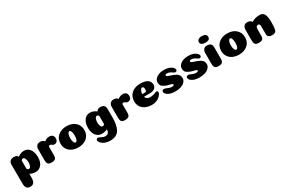

<svg xmlns="http://www.w3.org/2000/svg" viewBox="153 -2172 5746 3861"><g transform="rotate(-30 3025.5 -241.0)"><path d="M267 58Q267 139 240 173.5Q213 208 157 208Q101 208 75 176.5Q49 145 49 65L47 -357Q47 -419 77 -448Q107 -477 157 -477Q196 -477 220 -467.5Q244 -458 256 -430Q325 -484 404 -484Q484 -484 535 -417Q586 -350 586 -235Q586 -123 534 -58.5Q482 6 403 6Q327 6 267 -28ZM267 -145Q284 -117 312 -117Q339 -117 354 -153Q369 -189 369 -235Q369 -284 353 -322Q337 -360 311 -360Q284 -360 267 -331Z M882 -107Q882 -47 857 -23.5Q832 0 768 0Q709 0 688 -27.5Q667 -55 667 -118V-364Q667 -398 679 -423.5Q691 -449 714 -463Q737 -477 768 -477Q844 -477 868 -433Q926 -477 980 -477Q1085 -477 1085 -377Q1085 -337 1062 -312Q1039 -287 1002 -287Q980 -287 966.5 -296Q953 -305 941.5 -314Q930 -323 915 -323Q893 -323 882 -308Z M1442 -237Q1442 -289 1429 -328.5Q1416 -368 1391 -368Q1374 -368 1361 -348Q1348 -328 1342 -299Q1336 -270 1336 -237Q1336 -186 1350 -147.5Q1364 -109 1390 -109Q1416 -109 1429 -147Q1442 -185 1442 -237ZM1390 7Q1312 7 1249.5 -21Q1187 -49 1149.5 -105Q1112 -161 1112 -236Q1112 -350 1190 -417Q1268 -484 1390 -484Q1512 -484 1589 -417Q1666 -350 1666 -236Q1666 -123 1587.5 -58Q1509 7 1390 7Z M1932 6Q1853 6 1801 -58.5Q1749 -123 1749 -236Q1749 -350 1800 -417Q1851 -484 1931 -484Q2012 -484 2081 -428Q2107 -477 2167 -477Q2221 -477 2251.5 -453Q2282 -429 2282 -367V-184Q2282 -87 2269.5 -17.5Q2257 52 2226.5 105Q2196 158 2142.5 184Q2089 210 2011 210Q1957 210 1911 195Q1865 180 1838 158Q1811 136 1796 114Q1781 92 1781 76Q1781 57 1792 44Q1803 31 1823 31Q1835 31 1883.5 57Q1932 83 1962 83Q2064 83 2064 -22Q2006 6 1932 6ZM2068 -144 2067 -333Q2050 -361 2024 -361Q2006 -361 1992.5 -342Q1979 -323 1972.5 -295Q1966 -267 1966 -236Q1966 -189 1981 -153.5Q1996 -118 2023 -118Q2050 -118 2068 -144Z M2589 -107Q2589 -47 2564 -23.5Q2539 0 2475 0Q2416 0 2395 -27.5Q2374 -55 2374 -118V-364Q2374 -398 2386 -423.5Q2398 -449 2421 -463Q2444 -477 2475 -477Q2551 -477 2575 -433Q2633 -477 2687 -477Q2792 -477 2792 -377Q2792 -337 2769 -312Q2746 -287 2709 -287Q2687 -287 2673.5 -296Q2660 -305 2648.5 -314Q2637 -323 2622 -323Q2600 -323 2589 -308Z M3101 6Q2979 6 2899.5 -57Q2820 -120 2820 -229Q2820 -347 2898.5 -415.5Q2977 -484 3101 -484Q3218 -484 3272.5 -442.5Q3327 -401 3327 -329Q3327 -315 3323.5 -302Q3320 -289 3312.5 -276.5Q3305 -264 3292.5 -253.5Q3280 -243 3264 -234.5Q3248 -226 3226 -221.5Q3204 -217 3179 -217L3038 -216Q3048 -184 3074 -165.5Q3100 -147 3140 -147Q3183 -147 3228 -158Q3247 -163 3269.5 -174Q3292 -185 3302 -185Q3319 -185 3328.5 -175Q3338 -165 3338 -150Q3338 -132 3322 -106.5Q3306 -81 3277.5 -55.5Q3249 -30 3202 -12Q3155 6 3101 6ZM3033 -280Q3102 -281 3108 -281Q3123 -281 3130 -299Q3135 -312 3135 -335Q3135 -398 3097 -398Q3083 -398 3069.5 -383Q3056 -368 3046 -340.5Q3036 -313 3033 -280Z M3656 -484Q3749 -484 3811 -446Q3873 -408 3873 -363Q3873 -350 3862 -339Q3851 -328 3834 -328Q3819 -328 3801 -338.5Q3783 -349 3767 -361Q3751 -373 3725 -383Q3699 -393 3670 -393Q3631 -393 3631 -369Q3631 -352 3651 -342Q3671 -332 3709.5 -321Q3748 -310 3768 -300Q3843 -271 3871 -237.5Q3899 -204 3899 -149Q3899 -122 3884 -95.5Q3869 -69 3839 -45.5Q3809 -22 3757.5 -7.5Q3706 7 3640 7Q3511 7 3447 -52Q3416 -81 3416 -112Q3416 -131 3428.5 -142Q3441 -153 3464 -153Q3487 -153 3534 -130.5Q3581 -108 3621 -108Q3676 -108 3676 -135Q3676 -149 3647 -157.5Q3618 -166 3571 -178Q3524 -190 3496 -208Q3452 -227 3434.5 -255.5Q3417 -284 3417 -325Q3417 -395 3483.5 -439.5Q3550 -484 3656 -484Z M4218 -484Q4311 -484 4373 -446Q4435 -408 4435 -363Q4435 -350 4424 -339Q4413 -328 4396 -328Q4381 -328 4363 -338.5Q4345 -349 4329 -361Q4313 -373 4287 -383Q4261 -393 4232 -393Q4193 -393 4193 -369Q4193 -352 4213 -342Q4233 -332 4271.5 -321Q4310 -310 4330 -300Q4405 -271 4433 -237.5Q4461 -204 4461 -149Q4461 -122 4446 -95.5Q4431 -69 4401 -45.5Q4371 -22 4319.5 -7.5Q4268 7 4202 7Q4073 7 4009 -52Q3978 -81 3978 -112Q3978 -131 3990.5 -142Q4003 -153 4026 -153Q4049 -153 4096 -130.5Q4143 -108 4183 -108Q4238 -108 4238 -135Q4238 -149 4209 -157.5Q4180 -166 4133 -178Q4086 -190 4058 -208Q4014 -227 3996.5 -255.5Q3979 -284 3979 -325Q3979 -395 4045.5 -439.5Q4112 -484 4218 -484Z M4542 -616Q4542 -649 4570.5 -670.5Q4599 -692 4651 -692Q4760 -692 4760 -616Q4760 -574 4732.5 -557Q4705 -540 4651 -540Q4604 -540 4573 -558Q4542 -576 4542 -616ZM4759 -107Q4759 -47 4734 -23.5Q4709 0 4646 0Q4587 0 4565.5 -27.5Q4544 -55 4544 -118V-364Q4544 -415 4571.5 -446Q4599 -477 4645 -477Q4699 -477 4729 -453.5Q4759 -430 4759 -367Z M5173 -237Q5173 -289 5160 -328.5Q5147 -368 5122 -368Q5105 -368 5092 -348Q5079 -328 5073 -299Q5067 -270 5067 -237Q5067 -186 5081 -147.5Q5095 -109 5121 -109Q5147 -109 5160 -147Q5173 -185 5173 -237ZM5121 7Q5043 7 4980.5 -21Q4918 -49 4880.5 -105Q4843 -161 4843 -236Q4843 -350 4921 -417Q4999 -484 5121 -484Q5243 -484 5320 -417Q5397 -350 5397 -236Q5397 -123 5318.5 -58Q5240 7 5121 7Z M5788 -269Q5788 -325 5744 -325Q5723 -325 5709.5 -307.5Q5696 -290 5694 -261V-107Q5694 -46 5669 -23Q5644 0 5581 0Q5522 0 5500.5 -27.5Q5479 -55 5479 -118V-364Q5479 -415 5506.5 -446Q5534 -477 5580 -477Q5618 -477 5644 -466Q5670 -455 5683 -428Q5761 -479 5873 -479Q5944 -479 5975.5 -423Q6007 -367 6007 -239Q6007 -176 6004 -136.5Q6001 -97 5994.5 -68.5Q5988 -40 5974 -26Q5960 -12 5941.5 -6Q5923 0 5894 0Q5838 0 5813.5 -21Q5789 -42 5789 -83Z"/></g></svg>

Font: Coiny
Style: Regular
Weight: 400
Version: Version 001.001